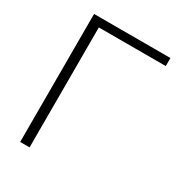

<svg xmlns="http://www.w3.org/2000/svg" viewBox="-169 -802 832 907"><g transform="rotate(30 247.5 -349.0)"><path d="M78.1 0V-698.2H494.6V-654.3H129.4V0Z"/></g></svg>

Font: Sansation Light
Style: Light
Weight: 300
Designer: Bernd Montag
Version: Version 1.301